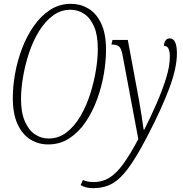

<svg xmlns="http://www.w3.org/2000/svg" viewBox="-20 -745 958 1005"><path d="M232 11Q181 11 139 -15Q97 -41 72 -95Q47 -149 47 -233Q47 -293 59 -360Q71 -427 95.5 -491.5Q120 -556 157 -609Q194 -662 242.5 -693.5Q291 -725 352 -725Q400 -725 441.5 -701Q483 -677 509 -623.5Q535 -570 535 -483Q535 -427 524 -360.5Q513 -294 489.5 -228.5Q466 -163 430 -109Q394 -55 344.5 -22Q295 11 232 11ZM234 -20Q287 -20 328.5 -52Q370 -84 401 -137Q432 -190 452 -252.5Q472 -315 482 -377Q492 -439 492 -489Q492 -561 472.5 -606Q453 -651 420.5 -672.5Q388 -694 349 -694Q298 -694 256.5 -663Q215 -632 183.5 -580.5Q152 -529 131.5 -466.5Q111 -404 100.5 -341.5Q90 -279 90 -227Q90 -156 110 -110Q130 -64 162.5 -42Q195 -20 234 -20ZM467 240Q429 240 402 224L414 197Q436 208 471 208Q516 208 552.5 185.5Q589 163 625 113.5Q661 64 704 -17L621 -459Q615 -492 602.5 -502Q590 -512 563 -512L569 -536H649L707 -224Q715 -179 722 -134Q729 -89 732 -66H735Q769 -133 799.5 -203Q830 -273 849.5 -336Q869 -399 869 -448Q869 -475 862 -490Q855 -505 838 -505Q839 -522 846.5 -533Q854 -544 868 -544Q906 -544 906 -466Q906 -388 865 -280Q824 -172 758 -45Q715 39 679.5 94.5Q644 150 611.5 182Q579 214 544 227Q509 240 467 240Z"/></svg>

Font: Noto Serif ExtraCondensed ExtraLight
Style: Italic
Weight: 200
Width: 2
Italic angle: -12°
Designer: Monotype Design Team
Foundry: Monotype Imaging Inc.
Version: Version 2.014; ttfautohint (v1.8.4.7-5d5b)